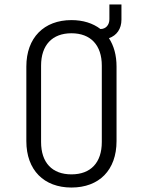

<svg xmlns="http://www.w3.org/2000/svg" viewBox="-20 -830 640 860"><path d="M300 10C424 10 502 -68 502 -198V-532C502 -583 490 -625 468 -659C503 -671 524 -701 524 -742V-810H470V-744C470 -718 454 -700 430 -700C396 -726 352 -740 300 -740C177 -740 98 -661 98 -532V-198C98 -68 177 10 300 10ZM300 -49C214 -49 164 -101 164 -194V-536C164 -628 214 -681 300 -681C386 -681 436 -628 436 -536V-194C436 -101 386 -49 300 -49Z"/></svg>

Font: JetBrains Mono ExtraLight
Style: Regular
Weight: 240
Monospace: yes
Designer: Philipp Nurullin, Konstantin Bulenkov
Foundry: JetBrains
Version: Version 2.305